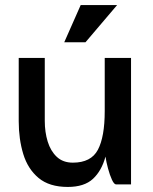

<svg xmlns="http://www.w3.org/2000/svg" viewBox="-20 -729 603 759"><path d="M299 -709H443L318 -562H234ZM157 -251Q157 -207 168.5 -169.5Q180 -132 204.5 -109Q229 -86 268 -86Q340 -86 367 -137Q394 -188 394 -290V-500H498V0H439Q431 0 422.5 -18.5Q414 -37 407 -63Q400 -89 397 -110Q382 -54 347.5 -22Q313 10 248 10Q175 10 132.5 -25.5Q90 -61 72 -120Q54 -179 54 -250V-500H157Z"/></svg>

Font: Haskoy SemiBold
Style: Regular
Weight: 600
Designer: Ertekin Erdin
Foundry: Ertekin Erdin
Version: Version 1.500; ttfautohint (v1.8.3)